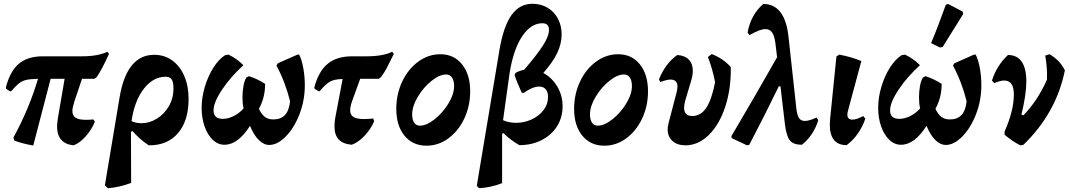

<svg xmlns="http://www.w3.org/2000/svg" viewBox="-20 -759 5662 1016"><path d="M373 -220Q363 -188 363 -172Q363 -147 380 -136Q397 -125 434 -125Q459 -125 474 -127L482 -115Q466 -74 433.5 -37.5Q401 -1 369 10Q282 1 282 -91Q282 -102 286 -132L322 -342H248L156 11Q98 1 56 -15L51 -31Q135 -185 181 -342Q140 -341 118.5 -336Q97 -331 80.5 -318Q64 -305 39 -276H33L12 -289L11 -296Q33 -382 79.5 -421.5Q126 -461 206 -461H413Q498 -461 548 -485L557 -474Q520 -392 491 -350L479 -342H414Z M978 -236Q978 -120 922 -54.5Q866 11 767 10Q716 -24 681 -66L673 -61L674 209Q609 233 551 237L535 222L613 -245Q651 -469 796 -469Q850 -469 891 -439.5Q932 -410 955 -357Q978 -304 978 -236ZM729 -107Q771 -107 810 -131Q849 -155 873.5 -197Q898 -239 898 -291Q898 -324 888.5 -338.5Q879 -353 857 -353Q790 -353 740.5 -288.5Q691 -224 676 -118Q699 -107 729 -107Z M1593 -308Q1593 -227 1564.5 -154Q1536 -81 1492 -36.5Q1448 8 1405 8Q1376 8 1349.5 -18Q1323 -44 1303 -93Q1239 7 1168 7Q1133 7 1105.5 -19.5Q1078 -46 1062.5 -90.5Q1047 -135 1047 -188Q1047 -243 1064 -300Q1081 -357 1109.5 -401.5Q1138 -446 1171 -467L1189 -470Q1235 -448 1268 -414Q1200 -352 1155 -284.5Q1110 -217 1110 -175Q1110 -130 1159 -130Q1186 -130 1215 -144Q1244 -158 1269 -185Q1263 -211 1263 -242Q1263 -274 1268 -302.5Q1273 -331 1283 -348L1297 -356Q1344 -341 1383 -315Q1383 -243 1350 -183Q1364 -154 1381.5 -140.5Q1399 -127 1426 -127Q1466 -127 1488 -150.5Q1510 -174 1515 -223Q1490 -324 1443 -412L1450 -424L1554 -470H1563Q1577 -443 1585 -398.5Q1593 -354 1593 -308Z M2064 -474Q2039 -423 2026 -398Q2013 -373 1995 -350L1984 -342H1886L1843 -223Q1833 -196 1833 -175Q1833 -151 1850.5 -140Q1868 -129 1907 -129Q1928 -129 1955 -132L1960 -118Q1944 -78 1910 -41.5Q1876 -5 1841 7Q1795 3 1772.5 -21Q1750 -45 1750 -90Q1750 -114 1754 -135L1793 -341Q1749 -340 1726 -327Q1703 -314 1671 -276H1666L1645 -289L1643 -296Q1666 -382 1714 -421.5Q1762 -461 1843 -461H1918Q2007 -461 2055 -485Z M2077 -183Q2077 -261 2108.5 -327.5Q2140 -394 2193.5 -433Q2247 -472 2310 -472Q2382 -472 2425 -418.5Q2468 -365 2468 -276Q2468 -198 2437 -132Q2406 -66 2353 -27Q2300 12 2237 12Q2164 12 2120.5 -41Q2077 -94 2077 -183ZM2383 -304Q2383 -332 2372 -348.5Q2361 -365 2341 -365Q2306 -365 2263.5 -331Q2221 -297 2191 -247Q2161 -197 2161 -154Q2161 -125 2172 -109.5Q2183 -94 2202 -94Q2237 -94 2280 -128Q2323 -162 2353 -211.5Q2383 -261 2383 -304Z M2957 -197Q2957 -137 2927.5 -90.5Q2898 -44 2846 -17.5Q2794 9 2728 9Q2679 -19 2644 -55L2637 -51V210Q2581 233 2515 237L2503 224L2623 -495Q2644 -619 2686.5 -679Q2729 -739 2798 -739Q2843 -739 2878.5 -717.5Q2914 -696 2933 -659Q2952 -622 2952 -577Q2952 -529 2929.5 -480.5Q2907 -432 2855 -373Q2901 -348 2929 -301Q2957 -254 2957 -197ZM2711 -109Q2753 -109 2792 -126.5Q2831 -144 2855.5 -175.5Q2880 -207 2880 -246Q2880 -273 2867.5 -287Q2855 -301 2833 -301Q2799 -301 2752 -268H2741Q2716 -322 2703 -362L2709 -374Q2730 -385 2754 -390Q2823 -471 2854 -519.5Q2885 -568 2885 -601Q2885 -636 2850 -636Q2789 -636 2742.5 -566Q2696 -496 2676 -368L2642 -123Q2673 -109 2711 -109Z M3018 -183Q3018 -261 3049.5 -327.5Q3081 -394 3134.5 -433Q3188 -472 3251 -472Q3323 -472 3366 -418.5Q3409 -365 3409 -276Q3409 -198 3378 -132Q3347 -66 3294 -27Q3241 12 3178 12Q3105 12 3061.5 -41Q3018 -94 3018 -183ZM3324 -304Q3324 -332 3313 -348.5Q3302 -365 3282 -365Q3247 -365 3204.5 -331Q3162 -297 3132 -247Q3102 -197 3102 -154Q3102 -125 3113 -109.5Q3124 -94 3143 -94Q3178 -94 3221 -128Q3264 -162 3294 -211.5Q3324 -261 3324 -304Z M3513 -75Q3513 -88 3518 -108L3560 -269Q3565 -289 3565 -301Q3565 -338 3528 -338Q3510 -338 3474 -325L3467 -339Q3502 -425 3564 -468Q3604 -465 3625 -443.5Q3646 -422 3646 -384Q3646 -362 3639 -338L3606 -226Q3600 -205 3600 -189Q3600 -145 3643 -145Q3688 -145 3717 -188Q3746 -231 3764 -324Q3749 -400 3726 -457L3746 -473Q3808 -449 3847 -404Q3849 -290 3818 -195Q3787 -100 3731 -45Q3675 10 3607 10Q3564 10 3538.5 -13Q3513 -36 3513 -75Z M4310 -123Q4298 -83 4275.5 -49.5Q4253 -16 4223 7Q4179 7 4160.5 -15Q4142 -37 4134 -98L4110 -302H4101Q4034 -163 3945 7L3933 10L3852 -28L3850 -38Q3980 -258 4092 -456L4083 -532Q4078 -570 4065.5 -587.5Q4053 -605 4030 -605Q4001 -605 3946 -573L3936 -587Q3953 -681 4019 -738Q4135 -738 4153 -560L4194 -185Q4198 -150 4208 -134.5Q4218 -119 4239 -119Q4262 -119 4301 -137Z M4371 -100Q4371 -109 4373 -133L4406 -460L4421 -470Q4485 -458 4538 -436L4467 -172Q4464 -162 4464 -152Q4464 -126 4491 -126Q4513 -126 4548 -145L4559 -131Q4544 -87 4518.5 -51Q4493 -15 4460 9Q4371 9 4371 -100Z M5173 -308Q5173 -227 5144.5 -154Q5116 -81 5072 -36.5Q5028 8 4985 8Q4956 8 4929.5 -18Q4903 -44 4883 -93Q4819 7 4748 7Q4713 7 4685.5 -19.5Q4658 -46 4642.5 -90.5Q4627 -135 4627 -188Q4627 -243 4644 -300Q4661 -357 4689.5 -401.5Q4718 -446 4751 -467L4769 -470Q4815 -448 4848 -414Q4780 -352 4735 -284.5Q4690 -217 4690 -175Q4690 -130 4739 -130Q4766 -130 4795 -144Q4824 -158 4849 -185Q4843 -211 4843 -242Q4843 -274 4848 -302.5Q4853 -331 4863 -348L4877 -356Q4924 -341 4963 -315Q4963 -243 4930 -183Q4944 -154 4961.5 -140.5Q4979 -127 5006 -127Q5046 -127 5068 -150.5Q5090 -174 5095 -223Q5070 -324 5023 -412L5030 -424L5134 -470H5143Q5157 -443 5165 -398.5Q5173 -354 5173 -308ZM4968 -510 4953 -508 4907 -531Q4941 -611 4985 -734L4997 -738L5074 -698L5077 -685Z M5615 -387Q5570 -162 5396 7L5379 10Q5337 -11 5296 -46V-63Q5345 -174 5345 -259Q5345 -333 5294 -333Q5274 -333 5241 -319L5229 -333Q5256 -415 5314 -468Q5362 -468 5386.5 -432.5Q5411 -397 5411 -328Q5411 -259 5385 -152L5396 -149Q5471 -227 5520 -337Q5523 -397 5511 -465L5534 -472Q5564 -454 5582.5 -434Q5601 -414 5615 -387Z"/></svg>

Font: Alegreya
Style: Bold Italic
Weight: 700
Italic angle: -7°
Designer: Juan Pablo del Peral
Foundry: Huerta Tipografica
Version: Version 2.007; ttfautohint (v1.6)